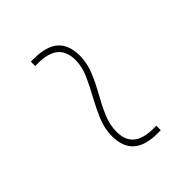

<svg xmlns="http://www.w3.org/2000/svg" viewBox="9 -549 515 515"><g transform="rotate(45 266.0 -292.0)"><path d="M373 -246Q344.5 -246 317.2 -257.5Q290 -269 263.2 -283.8Q236.5 -298.5 210.8 -310Q185 -321.5 159.5 -321.5Q126.5 -321.5 110.5 -302.2Q94.5 -283 94.5 -243.5V-233.5H78V-244Q78 -292 98 -315Q118 -338 160 -338Q187.5 -338 214.8 -326.8Q242 -315.5 268.5 -300.5Q295 -285.5 321.2 -274.2Q347.5 -263 373 -263Q406 -263 421.8 -282Q437.5 -301 437.5 -340.5V-350H454.5V-339Q454.5 -292 434.5 -269Q414.5 -246 373 -246Z"/></g></svg>

Font: Anek Odia Medium Thin
Style: Regular
Weight: 250
Version: Version 1.003